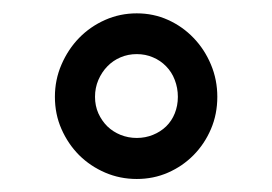

<svg xmlns="http://www.w3.org/2000/svg" viewBox="-20 -741 414 292"><path d="M63.5 -593.8C63.5 -576.2 66.8 -559.8 73.5 -544.7C80.2 -529.5 89.1 -516.4 100.3 -505.1C111.6 -493.9 124.8 -485 139.9 -478.5C155 -472 171.1 -468.8 188 -468.8C204.9 -468.8 220.8 -472 235.6 -478.5C250.4 -485 263.3 -493.9 274.4 -505.1C285.5 -516.4 294.3 -529.5 300.8 -544.7C307.3 -559.8 310.5 -576.2 310.5 -593.8C310.5 -611 307.3 -627.4 300.8 -642.8C294.3 -658.3 285.5 -671.8 274.4 -683.3C263.3 -694.9 250.4 -704 235.6 -710.7C220.8 -717.4 204.9 -720.7 188 -720.7C171.1 -720.7 155 -717.4 139.9 -710.7C124.8 -704 111.6 -694.9 100.3 -683.3C89.1 -671.8 80.2 -658.3 73.5 -642.8C66.8 -627.4 63.5 -611 63.5 -593.8ZM124.5 -593.8C124.5 -602.9 126.2 -611.4 129.6 -619.4C133.1 -627.4 137.6 -634.3 143.3 -640.1C149 -646 155.7 -650.6 163.3 -653.8C171 -657.1 179.2 -658.7 188 -658.7C196.8 -658.7 205 -657.1 212.6 -653.8C220.3 -650.6 227 -646 232.7 -640.1C238.4 -634.3 242.8 -627.4 245.8 -619.4C248.9 -611.4 250.5 -602.9 250.5 -593.8C250.5 -584.6 248.9 -576.3 245.8 -568.6C242.8 -561 238.4 -554.4 232.7 -548.8C227 -543.3 220.3 -539 212.6 -535.9C205 -532.8 196.8 -531.2 188 -531.2C179.2 -531.2 171 -532.8 163.3 -535.9C155.7 -539 149 -543.3 143.3 -548.8C137.6 -554.4 133.1 -561 129.6 -568.6C126.2 -576.3 124.5 -584.6 124.5 -593.8Z"/></svg>

Font: Dirooz FD
Style: FD
Weight: 400
Foundry: DejaVu fonts team - Redesigned by Saber Rastikerdar
Version: Version 0.2.1